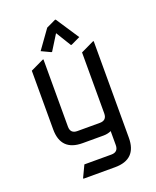

<svg xmlns="http://www.w3.org/2000/svg" viewBox="-169 -842 929 1140"><g transform="rotate(-20 295.5 -272.0)"><path d="M224.6 0Q87.9 0 87.9 -136.7V-507.3L170.9 -546.9H175.8V-122.1Q175.8 -78.1 219.7 -78.1H361.3Q405.3 -78.1 405.3 -122.1V-507.3L488.3 -546.9H493.2V63.5Q493.2 200.2 356.4 200.2H156.2V195.3L190.9 122.1H361.3Q405.3 122.1 405.3 78.1V-10.3Q382.8 0 356.4 0ZM319.8 -744.1H324.7L420.9 -598.6L363.3 -571.3H358.4L299.3 -667.5L239.3 -571.3H234.4L176.8 -598.6L261.2 -716.3Z"/></g></svg>

Font: Nova Square
Style: Book
Weight: 400
Designer: Wojciech Kalinowski "wmk69" (wmk69@o2.pl)
Foundry: Wojciech Kalinowski "wmk69" (wmk69@o2.pl)
Version: Version 3.1.0; 2021-05-23